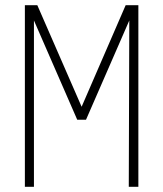

<svg xmlns="http://www.w3.org/2000/svg" viewBox="-20 -721 630 741"><path d="M477 0 479 -642 312 -259H278L111 -642V0H76V-701H124L295 -309L465 -701H514V0Z"/></svg>

Font: Bubbler One
Style: Regular
Weight: 400
Designer: Brenda Gallo (gbrenda1987@gmail.com)
Foundry: Brenda Gallo
Version: Version 1.003